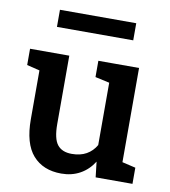

<svg xmlns="http://www.w3.org/2000/svg" viewBox="-83 -799 781 880"><g transform="rotate(10 308.0 -359.0)"><path d="M260.7 10.3Q175.8 10.3 128.2 -43.7Q80.6 -97.7 80.6 -211.4V-438L21 -452.6V-528.3H80.6H203.6V-210.4Q203.6 -142.1 225.3 -114.5Q247.1 -86.9 292.5 -86.9Q332.5 -86.9 360.6 -102.8Q388.7 -118.7 405.3 -147.9V-438L338.9 -452.6V-528.3H405.3H528.3V-89.8L590.8 -75.2V0H419.4L411.1 -71.8Q386.2 -32.2 347.9 -11Q309.6 10.3 260.7 10.3ZM125 -648.4V-728H480V-648.4Z"/></g></svg>

Font: Roboto Slab LO Medium
Style: Regular
Weight: 500
Designer: Google
Version: Version 2.000